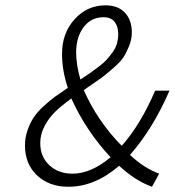

<svg xmlns="http://www.w3.org/2000/svg" viewBox="-20 -692 659 724"><path d="M237.8 12.2Q165 12.2 119.6 -30.8Q74.2 -73.7 74.2 -143.1Q74.2 -173.3 83.7 -200.7Q93.3 -228 106.7 -248.5Q120.1 -269 143.6 -290.8Q167 -312.5 186.5 -326.7Q206.1 -340.8 235.8 -360.8Q213.9 -425.8 213.9 -488.8Q213.9 -566.9 261.2 -619.4Q308.6 -671.9 377.9 -671.9Q425.3 -671.9 451.2 -644Q477.1 -616.2 477.1 -569.8Q477.1 -543 466.3 -517.1Q455.6 -491.2 444.6 -474.6Q433.6 -458 404.5 -432.9Q375.5 -407.7 363 -398.9Q350.6 -390.1 312.5 -363.8Q301.3 -356 295.9 -352.1Q347.7 -234.9 439 -142.1Q510.3 -222.2 564.9 -350.1H619.1Q557.1 -207 470.2 -107.9Q522.9 -58.1 580.1 -37.1L553.2 12.2Q490.2 -10.3 429.2 -66.9Q337.9 12.2 237.8 12.2ZM283.2 -392.1Q307.1 -407.7 321 -417.5Q335 -427.2 354 -441.9Q373 -456.5 383.8 -468.8Q394.5 -481 405.5 -496.3Q416.5 -511.7 421.1 -528.6Q425.8 -545.4 425.8 -564Q425.8 -591.8 412.4 -609.4Q398.9 -627 370.1 -627Q323.7 -627 295.4 -589.6Q267.1 -552.2 267.1 -494.1Q267.1 -448.7 283.2 -392.1ZM252.9 -37.1Q323.7 -37.1 397 -99.1Q304.7 -197.8 249 -320.8Q211.9 -293.5 188.7 -271.2Q165.5 -249 148.7 -217.8Q131.8 -186.5 131.8 -152.8Q131.8 -100.6 166.3 -68.8Q200.7 -37.1 252.9 -37.1Z"/></svg>

Font: Office Code Pro D Light Italic
Style: Regular
Weight: 300
Italic angle: -9°
Designer: Nathan Rutzky & Paul D. Hunt
Foundry: Adobe Systems Incorporated
Version: Version 1.004;PS 001.004;hotconv 1.0.70;makeotf.lib2.5.58329